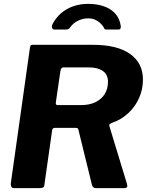

<svg xmlns="http://www.w3.org/2000/svg" viewBox="-20 -974 762 994"><path d="M637 -23Q645 0 623 0H476Q468 0 462.5 -5Q457 -10 455 -21L386 -302Q385 -308 382 -310Q379 -312 370 -312H264Q252 -312 250 -300L210 -19Q209 -6 202.5 -3Q196 0 182 0H55Q42 0 38.5 -7.5Q35 -15 36 -25L135 -727Q137 -737 139.5 -739.5Q142 -742 150 -742H462Q586 -742 653 -695Q720 -648 720 -562Q720 -511 700 -466.5Q680 -422 644.5 -388.5Q609 -355 560 -338Q550 -334 547.5 -330.5Q545 -327 546 -322L637 -23ZM401 -430Q443 -430 474 -445Q505 -460 522 -487Q539 -514 539 -551Q539 -588 512.5 -606.5Q486 -625 441 -625H308Q296 -625 293 -608L269 -443Q268 -435 271 -432.5Q274 -430 279 -430H401ZM262 -821Q253 -821 250 -829.5Q247 -838 251 -847Q268 -881 295.5 -905Q323 -929 359 -941.5Q395 -954 436 -954Q480 -954 516 -942Q552 -930 575.5 -905Q599 -880 605 -841Q606 -833 604 -827Q602 -821 591 -821H530Q522 -821 519.5 -827Q517 -833 511 -841Q504 -851 493 -859.5Q482 -868 468.5 -873.5Q455 -879 437 -879Q409 -879 383.5 -866.5Q358 -854 343 -832Q338 -825 332.5 -823Q327 -821 322 -821Z"/></svg>

Font: Libre Franklin
Style: Bold Italic
Weight: 700
Italic angle: -8°
Designer: Pablo Impallari, Rodrigo Fuenzalida, Nhung Nguyen
Foundry: Impallari Type
Version: Version 3.000